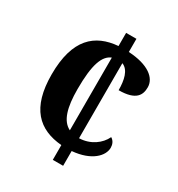

<svg xmlns="http://www.w3.org/2000/svg" viewBox="-171 -825 866 935"><g transform="rotate(30 262.5 -357.0)"><path d="M265 -83V0H323V-83C430 -92 480 -146 480 -192C480 -210 473 -228 456 -238C435 -193 386 -157 323 -155V-577C362 -562 373 -510 373 -454C472 -454 489 -495 489 -537C489 -590 434 -634 323 -640V-714H265V-640C139 -630 52 -557 52 -358C52 -169 134 -94 265 -83ZM265 -575V-166C216 -190 197 -255 197 -359C197 -497 220 -557 265 -575Z"/></g></svg>

Font: Noto Serif Georgian SemiCondensed Bold
Style: Regular
Weight: 700
Width: 4
Designer: Monotype Design Team, Akaki Razmadze
Foundry: Google LLC
Version: Version 2.003